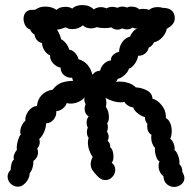

<svg xmlns="http://www.w3.org/2000/svg" viewBox="-20 -738 754 758"><path d="M708 -35Q708 -20 695.5 -10Q683 0 667 0Q651 0 638.5 -11Q626 -22 625 -43Q616 -49 611 -60Q606 -71 606 -83Q606 -94 610 -101Q601 -104 595.5 -122.5Q590 -141 592 -154Q585 -161 581 -172Q577 -183 577 -194Q577 -202 578 -206Q570 -210 565.5 -219Q561 -228 561 -239Q561 -246 562 -249Q552 -259 552 -276Q540 -278 524.5 -290Q509 -302 506 -314Q495 -315 485 -321.5Q475 -328 471 -336Q466 -334 456 -334Q428 -334 396 -352Q400 -344 400 -332Q400 -324 398 -316Q410 -299 410 -276Q410 -259 403 -251Q406 -244 406 -236Q406 -226 402 -219Q409 -208 409 -199Q409 -190 405 -182Q410 -178 413 -171Q416 -164 415 -156Q421 -153 424.5 -142.5Q428 -132 428 -120Q428 -103 421 -96Q435 -85 435 -67Q435 -52 423.5 -39.5Q412 -27 396 -27Q392 -27 384 -29Q375 -32 364 -43.5Q353 -55 346 -65Q338 -76 338 -90Q338 -104 346 -118Q338 -129 332.5 -144.5Q327 -160 327 -175Q327 -185 330 -194Q323 -202 323 -217Q323 -227 327 -234Q322 -242 322 -254Q322 -269 330 -278Q314 -289 314 -309Q314 -319 318 -326Q313 -336 313 -345Q313 -351 314 -354Q306 -343 290.5 -336Q275 -329 259 -329Q253 -329 243 -331Q240 -318 226.5 -308.5Q213 -299 202 -299Q204 -282 192.5 -267Q181 -252 162 -251Q162 -236 154.5 -218Q147 -200 135 -189Q137 -181 137 -177Q137 -163 127 -152Q130 -145 130 -136Q130 -126 125 -117Q120 -108 112 -103Q112 -72 97 -54Q97 -41 89.5 -28Q82 -15 70 -7Q62 -1 50 -1Q34 -1 22 -13Q10 -25 10 -41Q10 -56 22 -67Q22 -80 25.5 -92Q29 -104 35 -108Q30 -126 47 -147Q46 -149 46 -156Q46 -168 51 -184.5Q56 -201 62 -207Q60 -213 60 -218Q60 -230 66 -242.5Q72 -255 80 -261Q78 -280 92 -299Q106 -318 126 -320Q128 -345 144.5 -362.5Q161 -380 188 -384Q201 -402 219.5 -410Q238 -418 269 -419Q265 -427 265 -431Q247 -430 233.5 -440.5Q220 -451 219 -471Q200 -475 188 -490Q176 -505 178 -519Q164 -525 155 -539.5Q146 -554 146 -568Q133 -571 125.5 -580Q118 -589 116 -602Q104 -608 99 -622Q88 -624 80.5 -636.5Q73 -649 73 -664Q73 -678 80.5 -688Q88 -698 103 -699H107Q109 -699 112.5 -699Q116 -699 120 -700Q136 -712 159 -712Q185 -712 203 -699Q215 -711 239 -711Q255 -711 265 -704Q279 -718 305 -718Q333 -718 350 -701Q364 -710 379 -710Q389 -710 401 -705Q411 -711 423 -711Q435 -711 443 -707Q453 -712 464 -712Q474 -712 482 -708Q487 -712 498 -712Q519 -712 530 -701Q535 -703 546 -703Q558 -703 569 -699Q581 -710 603 -710Q614 -710 622 -707Q663 -707 669 -676Q670 -673 670 -666Q670 -653 662 -643Q654 -633 638 -624Q636 -608 621.5 -591.5Q607 -575 588 -571Q581 -556 567 -550Q564 -535 552 -526Q540 -517 525 -518Q524 -504 513 -487.5Q502 -471 489 -467Q486 -455 472 -442Q458 -429 445 -427Q444 -423 438 -415L450 -416Q471 -416 488.5 -410Q506 -404 516 -393Q539 -392 560 -381Q581 -370 582 -348Q600 -345 618 -323Q636 -301 635 -272Q646 -266 652 -252Q658 -238 658 -221Q658 -202 652 -190Q661 -184 666 -170Q671 -156 669 -146Q679 -138 684.5 -120Q690 -102 688 -90Q700 -80 700 -59Q708 -45 708 -35ZM290 -504Q312 -498 325.5 -482Q339 -466 345 -443Q356 -458 375 -459Q380 -478 393.5 -489Q407 -500 418 -499Q417 -511 425.5 -520Q434 -529 450 -534Q451 -555 462.5 -571.5Q474 -588 494 -594Q497 -604 505.5 -613.5Q514 -623 523 -625H519Q513 -625 503 -629Q495 -622 480 -622Q470 -622 463 -626Q453 -621 444 -621Q430 -621 419 -630Q409 -627 394 -627Q375 -627 363 -631Q351 -626 340 -626Q319 -626 307 -638Q290 -623 266 -623Q250 -623 239 -630Q232 -627 221.5 -624Q211 -621 205 -621Q210 -614 215 -602.5Q220 -591 221 -583Q231 -579 241 -566Q251 -553 253 -542Q265 -541 276 -529.5Q287 -518 290 -504Z"/></svg>

Font: Pangolin
Style: Regular
Weight: 400
Designer: Kevin Burke
Foundry: Google, Inc.
Version: Version 1.101